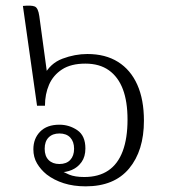

<svg xmlns="http://www.w3.org/2000/svg" viewBox="-20 -653 605 679"><path d="M283 6Q240 6 205.5 -5Q171 -16 145 -36Q124 -53 111 -75Q98 -97 98 -125Q98 -163 122 -187.5Q146 -212 190 -212Q225 -212 253.5 -192.5Q282 -173 282 -128Q282 -99 268.5 -80Q255 -61 234 -52Q213 -43 190 -44V-54Q204 -44 224.5 -35.5Q245 -27 278 -27Q329 -27 363 -50Q397 -73 414 -118.5Q431 -164 431 -230Q431 -294 414.5 -337.5Q398 -381 365 -404.5Q332 -428 282 -428Q231 -428 199.5 -407.5Q168 -387 153.5 -353.5Q139 -320 139 -279H111L61 -632Q91 -635 103 -630Q115 -625 119 -596L148 -383L135 -385Q157 -429 201 -445.5Q245 -462 289 -462Q353 -462 397.5 -434Q442 -406 465.5 -353.5Q489 -301 489 -226Q489 -120 436.5 -57Q384 6 283 6ZM190 -73Q215 -73 228.5 -87.5Q242 -102 242 -127Q242 -152 228.5 -166.5Q215 -181 190 -181Q166 -181 152 -167Q138 -153 138 -127Q138 -101 152 -87Q166 -73 190 -73Z"/></svg>

Font: Noto Serif Thai Light
Style: Regular
Weight: 300
Version: Version 2.001